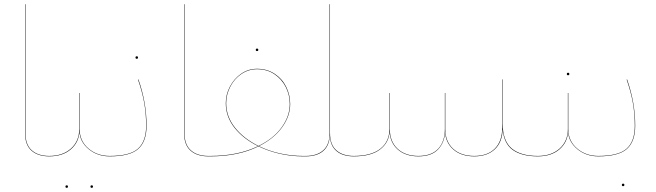

<svg xmlns="http://www.w3.org/2000/svg" viewBox="-20 -750 3147 921"><path d="M100 -730H102V-112Q102 -56 132.5 -29Q163 -2 216 -2L217 -1L216 0Q162 0 131 -27.5Q100 -55 100 -112Z M215 -1 216 -2Q281 -2 320.5 -37.5Q360 -73 360 -131V-304H362V-131Q362 -74 404 -38Q446 -2 506 -2L507 -1L506 0Q447 0 405 -35Q363 -70 361 -120Q359 -68 320 -34Q281 0 216 0ZM294 145Q294 139 300 139Q306 139 306 145Q306 151 300 151Q294 151 294 145ZM414 145Q414 139 420 139Q426 139 426 145Q426 151 420 151Q414 151 414 145Z M681 -147Q681 -205 671.5 -258Q662 -311 642 -368L644 -369Q683 -258 683 -147Q683 -71 643 -35.5Q603 0 506 0L505 -1L506 -2Q603 -2 642 -37Q681 -72 681 -147ZM630 -474Q630 -480 636 -480Q642 -480 642 -474Q642 -468 636 -468Q630 -468 630 -474Z M863 -730H865V-112Q865 -56 895.5 -29Q926 -2 979 -2L980 -1L979 0Q925 0 894 -27.5Q863 -55 863 -112Z M1448 -1 1447 0H1433Q1377 0 1322 -12.5Q1267 -25 1220 -48Q1124 0 989 0H979L978 -1L979 -2H989Q1121 -2 1218 -49Q1147 -84 1105 -137Q1063 -190 1063 -255Q1063 -297 1083 -335Q1103 -373 1137 -396.5Q1171 -420 1213 -420Q1261 -420 1297.5 -396Q1334 -372 1353 -333Q1372 -294 1372 -251Q1372 -193 1333 -139Q1294 -85 1222 -49Q1269 -26 1323.5 -14Q1378 -2 1433 -2H1447ZM1220 -50Q1292 -85 1331 -139Q1370 -193 1370 -251Q1370 -294 1351 -332Q1332 -370 1296.5 -394Q1261 -418 1213 -418Q1172 -418 1138 -395Q1104 -372 1084.5 -334Q1065 -296 1065 -255Q1065 -191 1107 -138Q1149 -85 1220 -50ZM1207 -511Q1207 -517 1213 -517Q1219 -517 1219 -511Q1219 -505 1213 -505Q1207 -505 1207 -511Z M1446 -1 1447 -2Q1500 -2 1530.5 -29Q1561 -56 1561 -112V-730H1563V-112Q1563 -56 1593.5 -29Q1624 -2 1677 -2L1678 -1L1677 0Q1624 0 1594 -25.5Q1564 -51 1562 -101Q1560 -51 1530 -25.5Q1500 0 1447 0Z M2561 -1 2560 0Q2483 0 2440 -30.5Q2397 -61 2391 -131Q2390 -69 2354 -34.5Q2318 0 2255 0Q2192 0 2154.5 -33Q2117 -66 2115 -119Q2113 -67 2081.5 -33.5Q2050 0 1987 0Q1925 0 1888 -33Q1851 -66 1849 -119Q1846 -66 1803 -33Q1760 0 1677 0L1676 -1L1677 -2Q1761 -2 1804.5 -36.5Q1848 -71 1848 -131V-304H1850V-131Q1850 -71 1887 -36.5Q1924 -2 1987 -2Q2050 -2 2082 -36.5Q2114 -71 2114 -131V-304H2116V-131Q2116 -71 2153.5 -36.5Q2191 -2 2255 -2Q2319 -2 2354 -37.5Q2389 -73 2389 -137V-369H2391V-157Q2392 -73 2435 -37.5Q2478 -2 2560 -2Z M2559 -1 2560 -2Q2625 -2 2664.5 -37.5Q2704 -73 2704 -131V-304H2706V-131Q2706 -74 2748 -38Q2790 -2 2850 -2L2851 -1L2850 0Q2791 0 2749 -35Q2707 -70 2705 -120Q2703 -68 2664 -34Q2625 0 2560 0ZM2699 -395Q2699 -401 2705 -401Q2711 -401 2711 -395Q2711 -389 2705 -389Q2699 -389 2699 -395Z M3025 -147Q3025 -205 3015.5 -258Q3006 -311 2986 -368L2988 -369Q3027 -258 3027 -147Q3027 -71 2987 -35.5Q2947 0 2850 0L2849 -1L2850 -2Q2947 -2 2986 -37Q3025 -72 3025 -147ZM2963 137Q2963 131 2969 131Q2975 131 2975 137Q2975 143 2969 143Q2963 143 2963 137Z"/></svg>

Font: FiraGO Two
Style: Regular
Weight: 100
Designer: bBox Type
Foundry: bBox Type GmbH
Version: Version 1.001